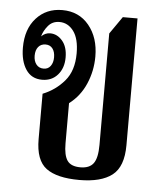

<svg xmlns="http://www.w3.org/2000/svg" viewBox="-46 -599 554 650"><g transform="rotate(5 231.5 -274.0)"><path d="M247 10Q171 10 134.5 -17Q98 -44 98 -116V-270Q141 -287 171 -322Q201 -357 201 -416Q201 -466 182 -491.5Q163 -517 134 -517Q110 -517 95.5 -499.5Q81 -482 76 -463Q89 -476 106 -476Q130 -476 147.5 -455.5Q165 -435 165 -399Q165 -363 145 -340Q125 -317 92 -317Q56 -317 37 -345.5Q18 -374 18 -420Q18 -483 52 -520.5Q86 -558 140 -558Q197 -558 231 -516.5Q265 -475 265 -411Q265 -362 246 -318Q227 -274 190 -246V-109Q190 -69 202.5 -51Q215 -33 247 -33Q278 -33 291.5 -51.5Q305 -70 305 -114V-493L346 -552H396V-121Q396 -48 358.5 -19Q321 10 247 10ZM94 -355Q109 -355 117.5 -366.5Q126 -378 126 -396Q126 -415 117.5 -426Q109 -437 94 -437Q78 -437 69 -426Q60 -415 60 -396Q60 -378 69 -366.5Q78 -355 94 -355Z"/></g></svg>

Font: Noto Serif Thai ExtraCondensed Medium
Style: Regular
Weight: 500
Width: 2
Designer: Monotype Design Team
Foundry: Monotype Imaging Inc.
Version: Version 2.002; ttfautohint (v1.8.4.7-5d5b)